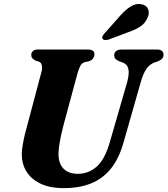

<svg xmlns="http://www.w3.org/2000/svg" viewBox="-20 -955 862 988"><path d="M545.5 -225 634.5 -533Q646 -575.5 640.5 -600.2Q635 -625 610 -634L596 -638.5Q579.5 -646 573.5 -653Q567.5 -660 567.5 -671Q567.5 -683.5 577.2 -691.8Q587 -700 605.5 -700H789.5Q805.5 -700 813.5 -692.8Q821.5 -685.5 821.5 -674Q821.5 -660 813.2 -652Q805 -644 789 -638L774.5 -633.5Q748.5 -623 732.2 -599Q716 -575 703 -528L615 -219.5Q591.5 -137.5 549.8 -86.2Q508 -35 448 -11Q388 13 308 13Q235 13 186.8 -10.8Q138.5 -34.5 115 -74.2Q91.5 -114 92 -163.5Q92.5 -183.5 97 -210.2Q101.5 -237 108.2 -264.5Q115 -292 121.5 -314.5L192.5 -582Q198.5 -601.5 195.5 -617Q192.5 -632.5 182 -637L162.5 -643Q150.5 -650.5 145.5 -656.5Q140.5 -662.5 141 -673.5Q141 -684.5 149.2 -692.2Q157.5 -700 172 -700H433.5Q466 -700 466 -675.5Q466 -665 459.2 -655Q452.5 -645 438.5 -640L416 -635Q401 -630 394 -617.5Q387 -605 379.5 -580L308 -315.5Q294 -261.5 287.8 -226.2Q281.5 -191 281 -166Q280.5 -113.5 307 -87Q333.5 -60.5 380.5 -60.5Q435 -60.5 477.2 -97.2Q519.5 -134 545.5 -225ZM597.5 -873Q625.5 -905 653 -922Q680.5 -939 709 -933Q735.5 -927.5 742.8 -905.8Q750 -884 738.5 -862Q726.5 -835 702.8 -819Q679 -803 643 -790.5L539.5 -751.5Q530 -748.5 520.5 -749.2Q511 -750 507.5 -756Q504 -762.5 508.5 -770.2Q513 -778 520 -785.5Z"/></svg>

Font: Fraunces
Style: Bold Italic
Weight: 700
Italic angle: -16°
Version: Version 1.000;[b76b70a41]